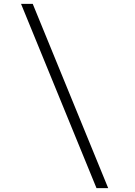

<svg xmlns="http://www.w3.org/2000/svg" viewBox="-20 -841 694 985"><path d="M88 -821H148L535 124H475Z"/></svg>

Font: Gontserrat Light
Style: Italic
Weight: 300
Italic angle: -11.3°
Designer: Julieta Ulanovsky
Foundry: Julieta Ulanovsky
Version: Version 6.001